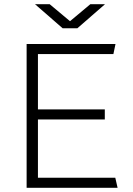

<svg xmlns="http://www.w3.org/2000/svg" viewBox="-20 -896 633 916"><path d="M107 0V-686H531L521 -638H161V-374H480V-326H161V-48H530L541 0ZM279 -761 147 -876H217L327 -784H301L411 -876H481L349 -761Z"/></svg>

Font: Chivo Medium Thin
Style: Regular
Weight: 250
Version: Version 2.002